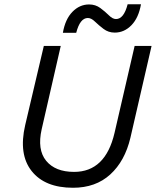

<svg xmlns="http://www.w3.org/2000/svg" viewBox="-20 -877 736 907"><path d="M646 -857Q635 -793 601 -758Q567 -723 522 -723Q492 -723 469 -740.5Q446 -758 428.5 -775Q411 -792 395 -792Q358 -792 340 -722H277Q288 -786 322 -821Q356 -856 401 -856Q431 -856 454 -839Q477 -822 494.5 -804.5Q512 -787 528 -787Q565 -787 583 -857ZM325 10Q192 10 129.5 -69Q67 -148 99 -286L187 -660H267L177 -267Q155 -170 198 -117.5Q241 -65 330 -65Q478 -65 521 -249L616 -660H696L596 -226Q570 -116 501 -53Q432 10 325 10Z"/></svg>

Font: Elaine Sans
Style: Italic
Weight: 400
Italic angle: -13°
Designer: Wei Huang
Foundry: Wei Huang
Version: Version 2.001;December 24, 2019;FontCreator 12.0.0.2547 64-b